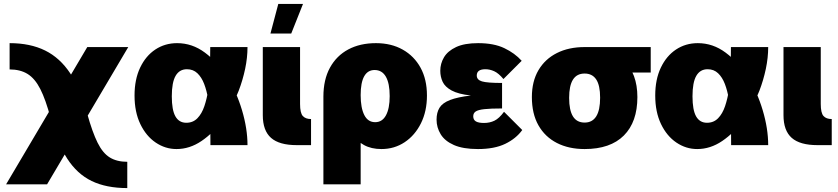

<svg xmlns="http://www.w3.org/2000/svg" viewBox="-20 -740 4272 979"><path d="M629 219Q522 219 447.5 183Q373 147 322.5 68.5Q272 -10 238 -138Q213 -232 185.5 -286Q158 -340 120.5 -363Q83 -386 29 -386V-520Q134 -520 210 -482.5Q286 -445 338.5 -365.5Q391 -286 425 -159Q451 -66 477.5 -12.5Q504 41 540 63Q576 85 629 85ZM425 -500H634L220 200H11Z M880 20Q823 20 774 -13Q725 -46 695.5 -107.5Q666 -169 666 -253Q666 -335 694.5 -395Q723 -455 772 -487.5Q821 -520 883 -520Q960 -520 1024.5 -472Q1089 -424 1137 -350Q1186 -272 1214 -178Q1242 -84 1242 0H1053Q1053 -32 1052.5 -72Q1052 -112 1050 -154.5Q1048 -197 1041 -236Q1034 -278 1021 -312Q1008 -346 986.5 -366.5Q965 -387 933 -387Q895 -387 875.5 -353.5Q856 -320 856 -249Q856 -179 874.5 -146.5Q893 -114 930 -114Q964 -114 986.5 -137Q1009 -160 1022 -198.5Q1035 -237 1042 -283Q1050 -339 1051 -397.5Q1052 -456 1052 -500H1242Q1242 -446 1230 -389Q1218 -332 1197 -277Q1166 -197 1117 -129.5Q1068 -62 1007.5 -21Q947 20 880 20Z M1493 0Q1404 0 1362 -37Q1320 -74 1320 -153V-500H1510V-210Q1510 -164 1524 -148.5Q1538 -133 1566 -133V0ZM1399 -720H1525L1465 -569H1359Z M1629 -251 1819 -274V200H1629ZM1629 -247Q1629 -334 1662.5 -395Q1696 -456 1756 -488Q1816 -520 1897 -520Q1975 -520 2033.5 -487Q2092 -454 2124.5 -394.5Q2157 -335 2157 -253Q2157 -173 2126.5 -111.5Q2096 -50 2043.5 -15Q1991 20 1925 20Q1873 20 1836 -0.5Q1799 -21 1776 -53Q1753 -85 1743.5 -122Q1734 -159 1737 -192Q1719 -202 1694 -221Q1669 -240 1645 -250ZM1893 -117Q1929 -117 1948 -152Q1967 -187 1967 -250Q1967 -315 1947.5 -349Q1928 -383 1890 -383Q1855 -383 1837 -351Q1819 -319 1819 -255Q1819 -190 1837.5 -153.5Q1856 -117 1893 -117Z M2643 -77Q2611 -33 2556 -6.5Q2501 20 2417 20Q2341 20 2294.5 -0.5Q2248 -21 2227 -55.5Q2206 -90 2206 -130Q2206 -166 2221 -190.5Q2236 -215 2274.5 -230Q2313 -245 2381 -253Q2317 -260 2283 -278.5Q2249 -297 2237 -323Q2225 -349 2225 -379Q2225 -416 2244 -448Q2263 -480 2305.5 -500Q2348 -520 2418 -520Q2498 -520 2551.5 -494.5Q2605 -469 2640 -430L2547 -337Q2522 -367 2499.5 -377Q2477 -387 2455 -387Q2433 -387 2422 -379Q2411 -371 2411 -355Q2411 -333 2437.5 -325Q2464 -317 2540 -317V-187Q2482 -187 2450 -183.5Q2418 -180 2405.5 -171.5Q2393 -163 2393 -147Q2393 -129 2406.5 -121Q2420 -113 2448 -113Q2477 -113 2501 -124.5Q2525 -136 2550 -170Z M2692 -245Q2692 -325 2725.5 -382Q2759 -439 2819.5 -469.5Q2880 -500 2961 -500Q3091 -500 3160.5 -432.5Q3230 -365 3230 -245Q3230 -118 3161 -49Q3092 20 2961 20Q2880 20 2819.5 -11Q2759 -42 2725.5 -101Q2692 -160 2692 -245ZM2961 -115Q3000 -115 3020 -146.5Q3040 -178 3040 -242Q3040 -305 3020 -335Q3000 -365 2961 -365Q2921 -365 2901.5 -334Q2882 -303 2882 -241Q2882 -178 2901.5 -146.5Q2921 -115 2961 -115ZM2957 -500H3298V-370H2997Z M3535 20Q3478 20 3429 -13Q3380 -46 3350.5 -107.5Q3321 -169 3321 -253Q3321 -335 3349.5 -395Q3378 -455 3427 -487.5Q3476 -520 3538 -520Q3615 -520 3679.5 -472Q3744 -424 3792 -350Q3841 -272 3869 -178Q3897 -84 3897 0H3708Q3708 -32 3707.5 -72Q3707 -112 3705 -154.5Q3703 -197 3696 -236Q3689 -278 3676 -312Q3663 -346 3641.5 -366.5Q3620 -387 3588 -387Q3550 -387 3530.5 -353.5Q3511 -320 3511 -249Q3511 -179 3529.5 -146.5Q3548 -114 3585 -114Q3619 -114 3641.5 -137Q3664 -160 3677 -198.5Q3690 -237 3697 -283Q3705 -339 3706 -397.5Q3707 -456 3707 -500H3897Q3897 -446 3885 -389Q3873 -332 3852 -277Q3821 -197 3772 -129.5Q3723 -62 3662.5 -21Q3602 20 3535 20Z M4148 0Q4059 0 4017 -37Q3975 -74 3975 -153V-500H4165V-210Q4165 -164 4179 -148.5Q4193 -133 4221 -133V0Z"/></svg>

Font: Moderustic ExtraBold
Style: Regular
Weight: 800
Designer: Tural Alisoy
Foundry: TAFT Foundry
Version: Version 2.120